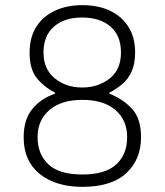

<svg xmlns="http://www.w3.org/2000/svg" viewBox="-20 -716 640 746"><path d="M300 10Q233 10 181.5 -12Q130 -34 101 -76.5Q72 -119 72 -183Q72 -252 106 -293Q140 -334 194 -352V-356Q151 -378 123 -412.5Q95 -447 95 -512Q95 -570 120.5 -611Q146 -652 192.5 -674Q239 -696 300 -696Q362 -696 408 -674Q454 -652 479.5 -611Q505 -570 505 -512Q505 -469 492 -439.5Q479 -410 456.5 -390.5Q434 -371 405 -356V-352Q460 -330 494 -292Q528 -254 528 -183Q528 -96 470.5 -43Q413 10 300 10ZM300 -38Q389 -38 431.5 -77Q474 -116 474 -183Q474 -250 428 -289Q382 -328 300 -328Q218 -328 172 -288.5Q126 -249 126 -183Q126 -117 168 -77.5Q210 -38 300 -38ZM299 -376Q361 -376 405.5 -410.5Q450 -445 450 -512Q450 -578 409 -613Q368 -648 299 -648Q230 -648 189.5 -612.5Q149 -577 149 -512Q149 -447 193 -411.5Q237 -376 299 -376Z"/></svg>

Font: Chivo Mono Thin
Style: Regular
Weight: 250
Designer: Hector Gatti
Foundry: Omnibus-Type
Version: Version 1.008